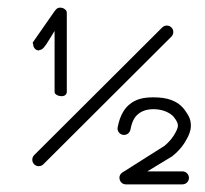

<svg xmlns="http://www.w3.org/2000/svg" viewBox="-20 -482 538 503"><path d="M138 -462C129 -462 126 -457 119 -447L66 -371C64.9 -369.3 67 -367 67 -365C67 -358 73 -350 81 -350C82 -350 83 -350 84 -351C93 -352 97 -361 102 -367L123 -401V-241C123 -234 134 -230 141 -230C145 -230 149 -231 151 -233C156 -237 155 -242 155 -247V-449C155 -456 146 -462 138 -462ZM317.6 -207.1C308.4 -199 294.8 -183.3 288.2 -148.3C286.5 -139.1 292.9 -130.3 302.2 -128.7C311.5 -127.2 320.1 -133.5 321.8 -142.7C326.3 -167 334.4 -176.6 340.4 -181.9C346.7 -187.5 358.9 -196 382.5 -196C412 -196 431.6 -181.9 436.9 -173.4C439.5 -169.6 446 -161.9 446 -153.7C446 -149.9 445.6 -145.9 440.7 -136.5C433.4 -122.2 424.7 -111.6 411.2 -100.1L300.6 -30.1C294 -25.8 291.5 -18.6 293.7 -11.1C296 -3.6 302.2 1 310 1H458C467.4 1 475 -6.6 475 -16C475 -25.4 467.4 -33 458 -33H366L430.9 -72.4C450.2 -87.9 462 -103.2 471.3 -121.5C480.3 -139.3 480 -148.5 480 -153.7C480 -170.1 473.5 -180.6 464.1 -193.6C446 -218.6 417.4 -227 382.5 -227C356.5 -227 335.6 -223 317.6 -207.1ZM93.5 -51.5 429 -386C435.7 -392.7 435.7 -403.4 429.1 -410.1C422.5 -416.7 411.7 -416.7 405 -410.1L69.5 -75.6C62.9 -69 62.9 -58.3 69.5 -51.6C76.1 -45 86.9 -44.9 93.5 -51.5Z"/></svg>

Font: LetsTrace
Style: basic
Weight: 500
Version: Version 002.000